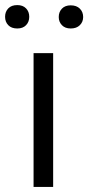

<svg xmlns="http://www.w3.org/2000/svg" viewBox="-62 -735 347 755"><path d="M6 -715Q28 -715 40.5 -702Q53 -689 53 -669Q53 -649 40.5 -636Q28 -623 6 -623Q-17 -623 -29.5 -636Q-42 -649 -42 -669Q-42 -689 -29.5 -702Q-17 -715 6 -715ZM216 -714Q239 -714 252 -701Q265 -688 265 -668Q265 -649 252 -636Q239 -623 216 -623Q194 -623 181.5 -636Q169 -649 169 -668Q169 -688 181.5 -701Q194 -714 216 -714ZM70 -526H147V0H70Z"/></svg>

Font: Freesentation 4 Regular
Style: Regular
Weight: 400
Designer: glyphs from Roboto by Christian Robertson / Hangul glyphs from Noto Sans CJK(Source Han Sans) by Jang Soo-young and Kang
Foundry: PT&
Version: Version 2.001